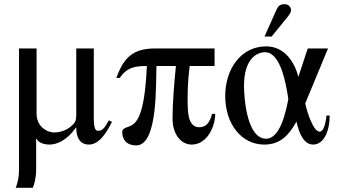

<svg xmlns="http://www.w3.org/2000/svg" viewBox="-20 -682 1612 919"><path d="M501 -106C479 -65 468 -56 449 -56C438 -56 429 -67 429 -113V-450H345V-136C345 -102 339 -94 322 -79C297 -56 262 -48 241 -48C200 -48 155 -80 155 -138V-450H71V132C71 166 64 196 55 217H137C144 202 153 167 153 131V-18H155C165 2 191 10 218 10C247 10 298 -6 343 -71H345C345 -27 360 10 406 10C456 10 493 -52 516 -99Z M995 -137C982 -82 955 -73 933 -73C903 -73 890 -97 884 -122C878 -147 878 -184 878 -218C878 -278 884 -338 888 -366H1007V-450H721C615 -450 571 -404 537 -309H553C588 -360 626 -366 683 -366C671 -107 629 -86 588 -73C574 -69 565 -61 565 -50C565 -15 585 14 632 14C738 14 725 -288 729 -366H822C815 -296 806 -199 806 -112C806 -47 841 10 898 10C969 10 1010 -73 1010 -137Z M1246 -507H1280L1346 -588C1362 -607 1373 -621 1373 -633C1373 -653 1356 -662 1343 -662C1322 -662 1312 -654 1305 -639ZM1543 -129C1536 -72 1524 -52 1510 -52C1480 -52 1451 -141 1441 -187L1550 -450H1453L1408 -314C1390 -386 1341 -460 1254 -460C1132 -460 1058 -350 1058 -223C1058 -87 1137 10 1245 10C1323 10 1364 -37 1399 -100C1413 -35 1438 10 1479 10C1529 10 1558 -53 1558 -129ZM1360 -208C1350 -155 1323 -18 1254 -18C1165 -18 1148 -199 1148 -273C1148 -387 1199 -432 1249 -432C1323 -432 1349 -282 1360 -208Z"/></svg>

Font: STIXGeneral
Style: Regular
Weight: 400
Designer: MicroPress Inc., with final additions and corrections provided by Coen Hoffman, Elsevier (retired)
Version: Version 1.1.0